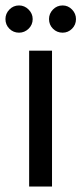

<svg xmlns="http://www.w3.org/2000/svg" viewBox="-38 -685 299 705"><path d="M69 0V-499H153V0ZM32 -565Q11 -565 -3.5 -579.5Q-18 -594 -18 -615Q-18 -635 -3.5 -650Q11 -665 32 -665Q52 -665 67 -650Q82 -635 82 -615Q82 -594 67 -579.5Q52 -565 32 -565ZM192 -565Q171 -565 156.5 -579.5Q142 -594 142 -615Q142 -635 156.5 -650Q171 -665 192 -665Q212 -665 226.5 -650Q241 -635 241 -615Q241 -594 226.5 -579.5Q212 -565 192 -565Z"/></svg>

Font: DM Sans 20pt
Style: Regular
Weight: 400
Version: Version 4.004;gftools[0.9.30]